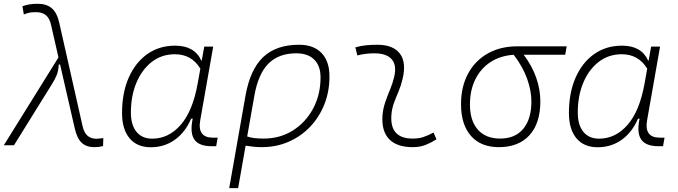

<svg xmlns="http://www.w3.org/2000/svg" viewBox="-21 -762 3557 1007"><path d="M473.6 9.8Q432.6 9.8 408 -12.7Q383.3 -35.2 371.1 -88.4L293.9 -424.8L287.1 -422.4Q285.2 -391.1 276.9 -369.6Q268.6 -348.1 251.5 -320.8L52.2 0H-1L285.6 -460.9L247.1 -629.9Q238.8 -667.5 219 -682.9Q199.2 -698.2 168.9 -698.2Q147 -698.2 134.3 -695.8Q121.6 -693.4 104 -686L96.7 -729.5Q118.2 -736.8 136.7 -739.5Q155.3 -742.2 176.8 -742.2Q222.7 -742.2 250.5 -718.8Q278.3 -695.3 290.5 -639.6L411.6 -102.5Q419.9 -65.4 438.2 -49.8Q456.5 -34.2 486.3 -34.2Q493.7 -34.2 521 -37.6L519.5 3.9Q498.5 9.8 473.6 9.8Z M1037.1 -444.3 1050.3 -517.6H1097.2L1029.3 -131.8Q1012.7 -40 1095.7 -40H1120.6L1112.8 4.9H1089.4Q1022.5 4.9 998.3 -30.3Q974.1 -65.4 989.7 -139.6H981.4Q950.7 -67.9 895.8 -28.8Q840.8 10.3 770 10.3Q697.8 10.3 658.4 -36.9Q619.1 -84 619.1 -169.4Q619.1 -275.4 654.1 -354.7Q689 -434.1 751.5 -478.3Q814 -522.5 897.9 -522.5Q999.5 -522.5 1034.7 -444.3ZM896.5 -477.5Q827.1 -477.5 775.4 -437.5Q723.6 -397.5 694.6 -328.4Q665.5 -259.3 665.5 -171.9Q665.5 -106 695.1 -70.3Q724.6 -34.7 777.3 -34.7Q863.3 -34.7 926.8 -107.2Q990.2 -179.7 1016.1 -325.7L1029.8 -401.9Q983.9 -477.5 896.5 -477.5Z M1547.9 -527.3Q1623.5 -527.3 1665.3 -484.1Q1707 -440.9 1707 -361.3Q1707 -282.2 1680.2 -214.6Q1653.3 -147 1605.2 -96.7Q1557.1 -46.4 1492.4 -18.3Q1427.7 9.8 1351.6 9.8Q1330.1 9.8 1309.3 7.6Q1288.6 5.4 1267.1 2L1228 224.6H1181.2L1266.6 -260.3Q1291 -397.5 1359.1 -462.4Q1427.2 -527.3 1547.9 -527.3ZM1275.4 -46.4Q1303.7 -35.2 1362.3 -35.2Q1447.3 -35.2 1514.6 -77.4Q1582 -119.6 1621.1 -192.4Q1660.2 -265.1 1660.2 -356.4Q1660.2 -416.5 1627 -449.5Q1593.8 -482.4 1533.2 -482.4Q1440.4 -482.4 1386.7 -428.2Q1333 -374 1313 -259.3Z M2252.9 -66.9 2268.1 -31.2Q2241.2 -14.2 2211.7 -2.2Q2182.1 9.8 2143.6 9.8Q2061 9.8 2020.5 -31.7Q1980 -73.2 1984.9 -153.3Q1987.3 -189.9 1999 -224.4Q2010.7 -258.8 2024.4 -291.5Q2038.1 -324.2 2045.4 -355Q2061.5 -417.5 2034.4 -450Q2007.3 -482.4 1942.4 -482.4Q1896 -482.4 1853 -471.2L1842.8 -513.7Q1871.6 -522 1900.4 -524.7Q1929.2 -527.3 1958 -527.3Q2041 -527.3 2076.4 -480.7Q2111.8 -434.1 2089.8 -345.2Q2081.5 -310.5 2068.6 -280.5Q2055.7 -250.5 2044.9 -221.2Q2034.2 -191.9 2031.7 -157.7Q2023.4 -35.2 2143.1 -35.2Q2173.8 -35.2 2197.3 -42.5Q2220.7 -49.8 2252.9 -66.9Z M2595.2 9.8Q2501 9.8 2449 -49.3Q2397 -108.4 2397 -215.8Q2397 -307.1 2433.6 -375.2Q2470.2 -443.4 2536.6 -481.2Q2603 -519 2691.9 -519H2951.2L2943.4 -475.1H2725.6Q2770 -416 2791.5 -354Q2813 -292 2813 -230.5Q2813 -115.7 2756.1 -53Q2699.2 9.8 2595.2 9.8ZM2673.3 -474.6Q2604 -470.2 2552.2 -436.8Q2500.5 -403.3 2472.2 -346.2Q2443.8 -289.1 2443.8 -213.9Q2443.8 -128.4 2485.4 -81.8Q2526.9 -35.2 2602.5 -35.2Q2680.7 -35.2 2723.4 -86.4Q2766.1 -137.7 2766.1 -230.5Q2766.1 -285.6 2743.7 -348.9Q2721.2 -412.1 2673.3 -474.6Z M3380.9 -444.3 3394 -517.6H3440.9L3373 -131.8Q3356.4 -40 3439.5 -40H3464.4L3456.5 4.9H3433.1Q3366.2 4.9 3342 -30.3Q3317.9 -65.4 3333.5 -139.6H3325.2Q3294.4 -67.9 3239.5 -28.8Q3184.6 10.3 3113.8 10.3Q3041.5 10.3 3002.2 -36.9Q2962.9 -84 2962.9 -169.4Q2962.9 -275.4 2997.8 -354.7Q3032.7 -434.1 3095.2 -478.3Q3157.7 -522.5 3241.7 -522.5Q3343.3 -522.5 3378.4 -444.3ZM3240.2 -477.5Q3170.9 -477.5 3119.1 -437.5Q3067.4 -397.5 3038.3 -328.4Q3009.3 -259.3 3009.3 -171.9Q3009.3 -106 3038.8 -70.3Q3068.4 -34.7 3121.1 -34.7Q3207 -34.7 3270.5 -107.2Q3334 -179.7 3359.9 -325.7L3373.5 -401.9Q3327.6 -477.5 3240.2 -477.5Z"/></svg>

Font: Cascadia Code ExtraLight
Style: Italic
Weight: 200
Italic angle: -10°
Monospace: yes
Designer: Aaron Bell
Foundry: Saja Typeworks
Version: Version 2404.023; ttfautohint (v1.8.4)